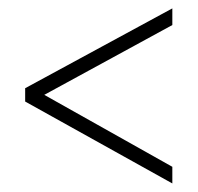

<svg xmlns="http://www.w3.org/2000/svg" viewBox="-20 -508 464 451"><path d="M39.1 -269.5V-300.8L384.8 -488.3V-449.2L84 -285.2L384.8 -116.2V-77.1Z"/></svg>

Font: Post No Bills Colombo Light
Style: Regular
Weight: 300
Designer: Kosala Senevirathne, Siva Puranthara, Lasantha Premarathna, Tharique Azeez
Foundry: Mooniak
Version: Version 1.220 ; ttfautohint (v1.6)